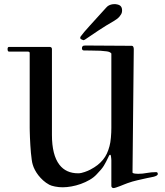

<svg xmlns="http://www.w3.org/2000/svg" viewBox="-20 -932 817 953"><path d="M532.7 -9.3V-136.7Q532.7 -139.2 532 -146.7Q531.2 -154.3 530.3 -159.7Q530.3 -160.6 528.3 -162.6L526.9 -164.1Q523.4 -164.1 521 -158.7Q512.2 -140.6 506.6 -129.4Q501 -118.2 495.1 -108.9Q489.3 -99.6 481.2 -90.1Q473.1 -80.6 460 -66.9Q445.8 -51.3 425 -39.3Q404.3 -27.3 381.1 -19Q357.9 -10.7 334.5 -6.6Q311 -2.4 291 -2.4Q272 -2.4 253.2 -6.1Q234.4 -9.8 224.6 -15.1Q207.5 -24.4 194.1 -36.6Q180.7 -48.8 170.4 -62Q160.2 -75.2 153.1 -88.9Q146 -102.5 142.6 -114.7Q139.6 -123.5 137.5 -139.2Q135.3 -154.8 133.5 -173.3Q131.8 -191.9 130.6 -211.7Q129.4 -231.4 128.7 -248.8Q127.9 -266.1 127.7 -279.3Q127.4 -292.5 127.4 -297.4V-668.9Q127.4 -675.8 118.2 -675.8H24.9Q17.6 -675.8 17.6 -688.5Q17.6 -699.2 24.9 -699.2H227.1Q230 -699.2 233.9 -697Q237.8 -694.8 237.8 -688.5V-262.7Q237.8 -162.6 274.9 -114.3Q307.6 -71.8 368.2 -71.8Q376 -71.8 384.3 -73.7Q392.6 -75.7 400.6 -78.4Q408.7 -81.1 415.8 -84.2Q422.9 -87.4 428.7 -90.3Q449.2 -101.1 464.4 -113Q479.5 -125 491 -138.9Q502.4 -152.8 510.3 -169.4Q518.1 -186 523.4 -206.1Q525.9 -214.4 527.6 -225.6Q529.3 -236.8 530.5 -249.3Q531.7 -261.7 532.2 -274.4Q532.7 -287.1 532.7 -297.4V-666.5Q526.4 -674.8 510.5 -677Q494.6 -679.2 478 -680.2Q472.2 -680.2 466.3 -680.4Q460.4 -680.7 451.7 -680.7Q443.4 -680.7 429.9 -681.2Q416.5 -681.6 396.5 -681.6Q386.7 -681.6 386.7 -692.9Q386.7 -697.8 389.6 -701.9Q392.6 -706.1 402.8 -706.1L634.8 -704.6Q639.2 -704.6 641.6 -699.7Q644 -694.8 644 -688.5L637.7 -75.2Q640.6 -71.3 649.7 -70.3Q658.7 -69.3 665.5 -69.3Q688 -69.3 709.2 -73.5Q730.5 -77.6 754.9 -77.6Q763.2 -77.6 763.2 -68.4Q763.2 -63.5 757.3 -60.3Q751.5 -57.1 743.4 -54.9Q735.4 -52.7 726.3 -51.3Q717.3 -49.8 710.9 -48.3Q688 -43 662.6 -37.4Q637.2 -31.7 612.8 -22.9Q606 -20.5 595.9 -16.4Q585.9 -12.2 575.7 -8.3Q565.4 -4.4 556.6 -1.5Q547.9 1.5 543.5 1.5Q539.6 1.5 536.1 -1.2Q532.7 -3.9 532.7 -9.3ZM585 -871.1Q583 -861.3 573 -849.6Q563 -837.9 545.9 -828.1Q526.9 -817.4 507.1 -805.2Q487.3 -793 468.5 -780.5Q449.7 -768.1 432.6 -756.3Q415.5 -744.6 400.9 -734.9Q396 -732.4 394 -732.4Q393.6 -732.4 393.3 -732.7Q393.1 -732.9 392.6 -732.9Q388.7 -733.9 383.1 -737.1Q377.4 -740.2 378.4 -745.6Q378.4 -746.6 378.9 -748Q379.4 -749.5 380.4 -751Q394 -770 425.8 -804.7Q457.5 -839.4 507.8 -895Q514.6 -903.3 525.4 -907.5Q536.1 -911.6 547.9 -911.6Q550.3 -911.6 553 -911.4Q555.7 -911.1 558.6 -910.6Q573.7 -908.2 579.8 -900.6Q585.9 -893.1 585.9 -881.3Q585.9 -878.9 585.7 -876.2Q585.4 -873.5 585 -871.1Z"/></svg>

Font: IM FELL French Canon SC
Style: Regular
Weight: 400
Designer: Igino Marini
Foundry: Igino Marini
Version: 3.00